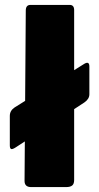

<svg xmlns="http://www.w3.org/2000/svg" viewBox="-20 -762 404 782"><path d="M344 -378Q344 -359 324 -345L46 -163Q31 -153 25.5 -155Q20 -157 20 -170V-290Q20 -311 39 -324L320 -500Q344 -516 344 -491ZM282 -29Q282 -13 274 -6.5Q266 0 249 0H107Q80 0 80 -25L85 -719Q85 -742 104 -742H264Q282 -742 282 -721Z"/></svg>

Font: Libre Franklin Black
Style: Regular
Weight: 900
Designer: Pablo Impallari, Rodrigo Fuenzalida, Nhung Nguyen
Foundry: Impallari Type
Version: Version 3.000